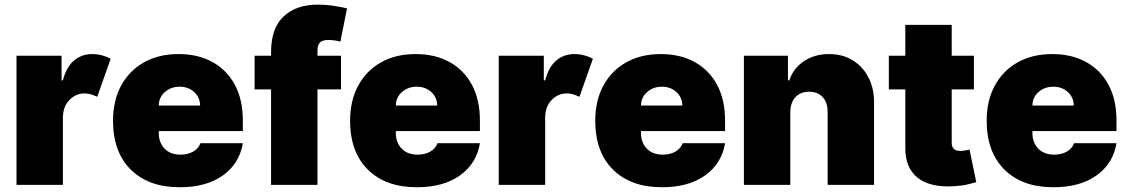

<svg xmlns="http://www.w3.org/2000/svg" viewBox="-20 -781 4766 811"><path d="M49.7 0V-545.5H240.1V-441.8H245.7Q261 -499.3 293.3 -525.9Q325.6 -552.6 369.3 -552.6Q390.6 -552.6 410.9 -547.2Q431.1 -541.9 447.4 -532.7L390.6 -372.2Q378.6 -377.8 365.4 -382.1Q352.3 -386.4 336.6 -386.4Q300.1 -386.4 273.1 -358.5Q246.1 -330.6 245.7 -284.1V0Z M738.6 9.9Q607.6 9.9 532.5 -64.5Q457.4 -138.8 457.4 -271.3Q457.4 -355.8 491.5 -419Q525.6 -482.2 587.7 -517.4Q649.9 -552.6 734.4 -552.6Q816.8 -552.6 877.7 -518.8Q938.6 -485.1 972.1 -422.4Q1005.7 -359.7 1005.7 -272.7V-227.3H650.6V-218.8Q650.6 -179.3 674.9 -153.6Q699.2 -127.8 742.9 -127.8Q773.1 -127.8 795.6 -140.4Q818.2 -153.1 826.7 -176.1H1005.7Q991.8 -90.9 922.1 -40.5Q852.3 9.9 738.6 9.9ZM650.6 -335.2H825.3Q824.6 -370.4 799.9 -392.6Q775.2 -414.8 738.6 -414.8Q702.8 -414.8 677 -392.8Q651.3 -370.7 650.6 -335.2Z M1420.5 -545.5V-403.4H1321V0H1125V-403.4H1055.4V-545.5H1125V-561.1Q1125 -662.3 1178.3 -711.8Q1231.5 -761.4 1321 -761.4Q1358.3 -761.4 1393.6 -755.7Q1429 -750 1446 -745.7L1417.6 -605.1Q1407 -608.3 1392.8 -610.3Q1378.6 -612.2 1367.9 -612.2Q1340.2 -612.2 1330.6 -600.5Q1321 -588.8 1321 -569.6V-545.5Z M1740.1 9.9Q1609 9.9 1533.9 -64.5Q1458.8 -138.8 1458.8 -271.3Q1458.8 -355.8 1492.9 -419Q1527 -482.2 1589.1 -517.4Q1651.3 -552.6 1735.8 -552.6Q1818.2 -552.6 1879.1 -518.8Q1940 -485.1 1973.5 -422.4Q2007.1 -359.7 2007.1 -272.7V-227.3H1652V-218.8Q1652 -179.3 1676.3 -153.6Q1700.6 -127.8 1744.3 -127.8Q1774.5 -127.8 1797.1 -140.4Q1819.6 -153.1 1828.1 -176.1H2007.1Q1993.3 -90.9 1923.5 -40.5Q1853.7 9.9 1740.1 9.9ZM1652 -335.2H1826.7Q1826 -370.4 1801.3 -392.6Q1776.6 -414.8 1740.1 -414.8Q1704.2 -414.8 1678.4 -392.8Q1652.7 -370.7 1652 -335.2Z M2086.6 0V-545.5H2277V-441.8H2282.7Q2297.9 -499.3 2330.3 -525.9Q2362.6 -552.6 2406.2 -552.6Q2427.6 -552.6 2447.8 -547.2Q2468 -541.9 2484.4 -532.7L2427.6 -372.2Q2415.5 -377.8 2402.3 -382.1Q2389.2 -386.4 2373.6 -386.4Q2337 -386.4 2310 -358.5Q2283 -330.6 2282.7 -284.1V0Z M2775.6 9.9Q2644.5 9.9 2569.4 -64.5Q2494.3 -138.8 2494.3 -271.3Q2494.3 -355.8 2528.4 -419Q2562.5 -482.2 2624.6 -517.4Q2686.8 -552.6 2771.3 -552.6Q2853.7 -552.6 2914.6 -518.8Q2975.5 -485.1 3009.1 -422.4Q3042.6 -359.7 3042.6 -272.7V-227.3H2687.5V-218.8Q2687.5 -179.3 2711.8 -153.6Q2736.2 -127.8 2779.8 -127.8Q2810 -127.8 2832.6 -140.4Q2855.1 -153.1 2863.6 -176.1H3042.6Q3028.8 -90.9 2959 -40.5Q2889.2 9.9 2775.6 9.9ZM2687.5 -335.2H2862.2Q2861.5 -370.4 2836.8 -392.6Q2812.1 -414.8 2775.6 -414.8Q2739.7 -414.8 2714 -392.8Q2688.2 -370.7 2687.5 -335.2Z M3318.2 -306.8V0H3122.2V-545.5H3308.2V-441.8H3313.9Q3331.7 -493.6 3376.6 -523.1Q3421.5 -552.6 3481.5 -552.6Q3539.4 -552.6 3582.2 -526.1Q3625 -499.6 3648.6 -453.5Q3672.2 -407.3 3671.9 -348V0H3475.9V-306.8Q3476.2 -347.3 3455.4 -370.4Q3434.7 -393.5 3397.7 -393.5Q3361.2 -393.5 3339.8 -370.4Q3318.5 -347.3 3318.2 -306.8Z M4093.8 -545.5V-403.4H4000V-177.6Q4000 -143.5 4036.9 -143.5Q4045.8 -143.5 4057.7 -145.6Q4069.6 -147.7 4075.3 -149.1L4103.7 -11.4Q4090.6 -7.5 4066.2 -1.8Q4041.9 3.9 4008.5 5.7Q3907 11.4 3854.9 -31.1Q3802.9 -73.5 3804 -159.1V-403.4H3734.4V-545.5H3804V-676.1H4000V-545.5Z M4429 9.9Q4297.9 9.9 4222.8 -64.5Q4147.7 -138.8 4147.7 -271.3Q4147.7 -355.8 4181.8 -419Q4215.9 -482.2 4278.1 -517.4Q4340.2 -552.6 4424.7 -552.6Q4507.1 -552.6 4568 -518.8Q4628.9 -485.1 4662.5 -422.4Q4696 -359.7 4696 -272.7V-227.3H4340.9V-218.8Q4340.9 -179.3 4365.2 -153.6Q4389.6 -127.8 4433.2 -127.8Q4463.4 -127.8 4486 -140.4Q4508.5 -153.1 4517 -176.1H4696Q4682.2 -90.9 4612.4 -40.5Q4542.6 9.9 4429 9.9ZM4340.9 -335.2H4515.6Q4514.9 -370.4 4490.2 -392.6Q4465.6 -414.8 4429 -414.8Q4393.1 -414.8 4367.4 -392.8Q4341.6 -370.7 4340.9 -335.2Z"/></svg>

Font: Inter UI Black
Style: Regular
Weight: 900
Designer: Rasmus Andersson
Foundry: rsms
Version: 3.2;8d6f07862